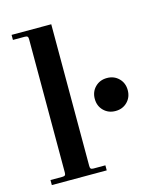

<svg xmlns="http://www.w3.org/2000/svg" viewBox="-107 -796 765 879"><g transform="rotate(-15 275.0 -356.0)"><path d="M217.8 -711.9V-40Q217.8 -30.8 221.2 -27.3Q224.6 -23.9 233.9 -23.9H290V0H29.8V-23.9H85.9Q95.2 -23.9 98.6 -27.3Q102.1 -30.8 102.1 -40V-671.9Q102.1 -681.2 98.6 -684.6Q95.2 -688 85.9 -688H29.8V-711.9ZM344 -274.2Q321.8 -296.4 321.8 -330.1Q321.8 -363.8 344 -386Q366.2 -408.2 399.9 -408.2Q433.6 -408.2 455.8 -386Q478 -363.8 478 -330.1Q478 -296.4 455.8 -274.2Q433.6 -252 399.9 -252Q366.2 -252 344 -274.2Z"/></g></svg>

Font: Flanker Steampunk
Style: Bold
Weight: 700
Designer: Alexey Kryukov, Leonardo Di Lena
Foundry: Alexey Kryukov, Leonardo Di Lena
Version: 1.210